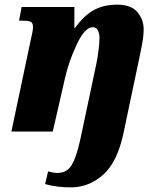

<svg xmlns="http://www.w3.org/2000/svg" viewBox="-20 -566 698 826"><path d="M174 226 187 171Q195 174 206.5 176Q218 178 227 178Q255 178 272.5 163Q290 148 303.5 112Q317 76 331 8L395 -294Q400 -318 404 -350Q408 -382 408 -403Q408 -422 401 -435.5Q394 -449 379 -449Q345 -449 310 -374.5Q275 -300 259 -227L207 0H29L112 -393Q122 -433 122 -450Q122 -466 113.5 -471.5Q105 -477 77 -477H62L73 -536H300V-446H303Q341 -499 383.5 -522.5Q426 -546 484 -546Q544 -546 571 -514Q598 -482 598 -440Q598 -411 590.5 -372Q583 -333 581 -324L511 8Q485 130 425.5 184Q366 238 291 240Q228 241 174 226Z"/></svg>

Font: Noto Serif NarrowBlack
Style: Italic
Weight: 900
Width: 4
Italic angle: -12°
Designer: Monotype Design Team
Foundry: Monotype Imaging Inc.
Version: Version 1.001